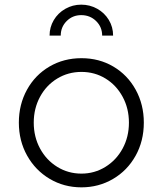

<svg xmlns="http://www.w3.org/2000/svg" viewBox="-20 -793 699 825"><path d="M61 -266Q61 -344 96 -407.5Q131 -471 192.5 -507Q254 -543 330 -543Q406 -543 467 -507Q528 -471 563 -407.5Q598 -344 598 -266Q598 -187 562.5 -123.5Q527 -60 465.5 -24Q404 12 330 12Q255 12 193.5 -24.5Q132 -61 96.5 -124.5Q61 -188 61 -266ZM330 -47Q386 -47 433 -76Q480 -105 507 -155Q534 -205 534 -266Q534 -327 507 -377Q480 -427 433.5 -455.5Q387 -484 330 -484Q273 -484 226 -455.5Q179 -427 152 -377Q125 -327 125 -266Q125 -205 152 -155Q179 -105 226 -76Q273 -47 330 -47ZM329 -773Q366 -773 397.5 -755.5Q429 -738 447.5 -707.5Q466 -677 466 -640H419Q419 -677 393 -702.5Q367 -728 329 -728Q292 -728 266.5 -702.5Q241 -677 241 -640H193Q193 -676 211 -706.5Q229 -737 260.5 -755Q292 -773 329 -773Z"/></svg>

Font: Eudoxus Sans Light
Style: Regular
Weight: 300
Designer: Stijn de Vries
Foundry: tokotype
Version: Version 2.005